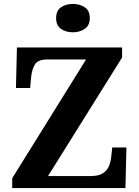

<svg xmlns="http://www.w3.org/2000/svg" viewBox="-20 -955 706 975"><path d="M42 0V-50L417 -653H220Q173 -653 157.5 -628Q142 -603 138 -562L133 -508H61L66 -714H600V-663L224 -61H440Q481 -61 503 -75.5Q525 -90 534 -113Q543 -136 545 -161L550 -206H622L617 0ZM350.2 -791Q314 -791 289.5 -808.5Q265 -826 265 -863Q265 -901 289.8 -918Q314.5 -935 350.5 -935Q385 -935 410.5 -918Q436 -901 436 -863Q436 -826 410.4 -808.5Q384.8 -791 350.2 -791Z"/></svg>

Font: Noto Serif Tamil
Style: Italic
Weight: 400
Italic angle: -12°
Designer: Indian Type Foundry, Tom Grace, and the Monotype Design Team
Foundry: Monotype Imaging Inc.
Version: Version 2.003